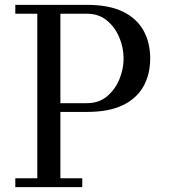

<svg xmlns="http://www.w3.org/2000/svg" viewBox="-20 -770 701 790"><path d="M43 -36.5H133.5V-713.5H43V-750H338Q428.5 -750 485.8 -722Q543 -694 570.5 -644.2Q598 -594.5 598 -529.5Q598 -464.5 570.5 -415Q543 -365.5 485.8 -337.5Q428.5 -309.5 338 -309.5H228.5V-36.5H318.5V0H43ZM338 -713.5H228.5V-345.5H338Q386 -345.5 419.5 -373Q453 -400.5 470.8 -442.8Q488.5 -485 488.5 -529.5Q488.5 -574 470.8 -616.2Q453 -658.5 419.5 -686Q386 -713.5 338 -713.5Z"/></svg>

Font: Bodoni* 06pt
Style: Regular
Weight: 400
Version: Version 2.3